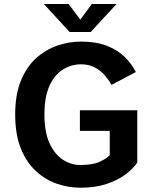

<svg xmlns="http://www.w3.org/2000/svg" viewBox="-20 -910 750 942"><path d="M653.5 -369V-112.5Q633 -82 595.2 -53.8Q557.5 -25.5 502.2 -7.2Q447 11 374 11Q316 11 259.2 -8.5Q202.5 -28 156.2 -70.5Q110 -113 82.2 -181.5Q54.5 -250 54.5 -348Q54.5 -445.5 82.5 -514Q110.5 -582.5 157.5 -624.8Q204.5 -667 261.8 -686.5Q319 -706 377.5 -706Q451 -706 503.8 -685.5Q556.5 -665 591.5 -631Q626.5 -597 646.5 -556.5L527 -493.5Q515 -516 495.2 -539.2Q475.5 -562.5 446.2 -578.5Q417 -594.5 377.5 -594.5Q330 -594.5 289 -569.2Q248 -544 223 -489.5Q198 -435 198 -348Q198 -261 223.5 -206.2Q249 -151.5 289.2 -126Q329.5 -100.5 374 -100.5Q434.5 -100.5 467.2 -115.5Q500 -130.5 518.5 -148.5V-268H372V-369ZM552 -890.5 425 -753H321.5L195 -890.5H316.5L374 -813.5L430.5 -890.5Z"/></svg>

Font: League Mono SemiBold
Style: Regular
Weight: 600
Width: 6
Designer: Tyler Finck
Foundry: The League of Moveable Type / Tyler Finck
Version: Version 2.300;RELEASE